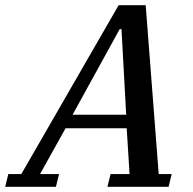

<svg xmlns="http://www.w3.org/2000/svg" viewBox="-74 -718 743 738"><path d="M-42 -49H8L382 -698H486L536 -49H586L574 0H339L351 -49H424L413 -225H178L80 -49H153L141 0H-54ZM205 -277H411L393 -606H386Z"/></svg>

Font: IBM Plex Serif Medm
Style: Italic
Weight: 500
Italic angle: -14°
Designer: Mike Abbink, Paul van der Laan, Pieter van Rosmalen
Foundry: Bold Monday
Version: Version 3.001